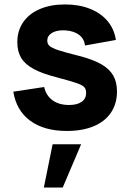

<svg xmlns="http://www.w3.org/2000/svg" viewBox="-20 -575 587 865"><path d="M40 -162 179 -183Q187.5 -144.5 216.8 -123.2Q246 -102 291 -102Q327.5 -102 347.8 -116.2Q368 -130.5 368 -156Q368 -173 359.8 -182.2Q351.5 -191.5 325.8 -200.5Q300 -209.5 238 -226Q171 -243 132 -264Q93 -285 75.5 -314Q58 -343 58 -385Q58 -436.5 84.5 -475Q111 -513.5 159.5 -534.2Q208 -555 273 -555Q336 -555 385.2 -535.5Q434.5 -516 464.8 -479.8Q495 -443.5 502 -395L363 -370Q359.5 -400 337 -417.5Q314.5 -435 276 -438L265.5 -438.5Q232.5 -438.5 212.8 -426Q193 -413.5 193 -392Q193 -377.5 203 -368.2Q213 -359 242 -349.2Q271 -339.5 337 -323Q399 -307 436 -285.8Q473 -264.5 490 -235Q507 -205.5 507 -163Q507 -108 480 -67.8Q453 -27.5 402 -6.2Q351 15 281 15Q179 15 116.2 -31Q53.5 -77 40 -162ZM345.5 75H217L177.5 270H262.5Z"/></svg>

Font: Hauora ExtraBold
Style: Regular
Weight: 800
Designer: Wayne Shih
Foundry: WCYS
Version: Version 1.001